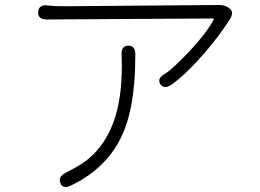

<svg xmlns="http://www.w3.org/2000/svg" viewBox="-20 -727 1040 769"><path d="M264 16Q231 32 222 6Q212 -19 243 -35L260 -44Q276 -52 291 -61Q392 -119 436 -242Q468 -331 468 -465Q468 -483 467 -501V-507Q465 -544 494 -544Q522 -545 522 -509Q522 -387 504 -297Q482 -185 424 -110Q362 -30 264 16ZM667 -388Q637 -368 622 -390Q608 -413 640 -431Q668 -447 742 -525Q808 -596 836 -649Q838 -653 833 -653L168 -649Q131 -649 133 -679Q135 -710 171 -705Q197 -702 240 -702L858 -707Q885 -707 902 -691Q918 -675 899 -647Q861 -588 803 -519Q725 -429 667 -388Z"/></svg>

Font: Resource Han Rounded CN Light
Style: Regular
Weight: 300
Designer: Cyano Hao (round all glyphs); Ryoko NISHIZUKA 西塚涼子 (kana, bopomofo & ideographs); Paul D. Hunt (Latin, Greek & Cyrillic)
Foundry: Cyano Hao
Version: 0.990